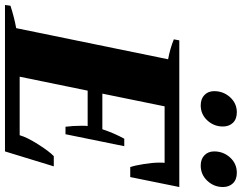

<svg xmlns="http://www.w3.org/2000/svg" viewBox="-143 -851 971 771"><g transform="rotate(90 342.5 -465.5)"><path d="M323 -840Q323 -877 347.5 -904Q372 -931 408 -931Q435 -931 450 -915.5Q465 -900 465 -875Q465 -839 440.5 -812.5Q416 -786 380 -786Q354 -786 338.5 -801Q323 -816 323 -840ZM565 -840Q565 -877 589.5 -904Q614 -931 651 -931Q678 -931 693 -915.5Q708 -900 708 -875Q708 -839 683 -812.5Q658 -786 622 -786Q596 -786 580.5 -801Q565 -816 565 -840ZM708 -700 668 -503H628Q622 -519 616 -556Q610 -593 610 -621Q610 -636 611 -641H384L333 -391H476Q492 -439 514 -479H544L496 -243H466Q462 -272 462 -309Q462 -326 463 -332H321L265 -59H500Q508 -88 536.5 -133Q565 -178 584 -196H625L565 0H-23L-20 -22Q26 -37 70 -45L195 -655Q152 -663 115 -678L119 -700Z"/></g></svg>

Font: Trirong Black
Style: Italic
Weight: 900
Italic angle: -12°
Designer: Katatrad Team
Foundry: CadsonDemak
Version: Version 1.001